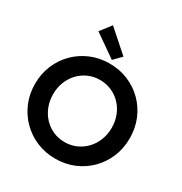

<svg xmlns="http://www.w3.org/2000/svg" viewBox="-216 -1120 1222 1287"><g transform="rotate(30 394.5 -476.0)"><path d="M395.1 7.8Q318.1 7.8 251.3 -20.1Q184.5 -48 134.4 -98.2Q84.2 -148.4 56.1 -215.4Q27.9 -282.4 27.9 -360.4Q27.9 -438.1 56 -504.9Q84 -571.6 133.9 -621.6Q183.9 -671.5 250.6 -699.5Q317.2 -727.5 394.3 -727.5Q472.3 -727.5 538.9 -699.5Q605.6 -671.5 655.5 -621.6Q705.4 -571.6 733.1 -504.8Q760.8 -437.9 760.8 -359.9Q760.8 -282.2 733.1 -215.3Q705.4 -148.4 655.5 -98.2Q605.6 -48 539.2 -20.1Q472.7 7.8 395.1 7.8ZM393.7 -119.7Q442.2 -119.7 483.7 -138.2Q525.1 -156.6 555.9 -189.3Q586.7 -222 603.9 -265.8Q621 -309.6 621 -360.4Q621 -412 603.6 -455.7Q586.3 -499.3 555.3 -531.7Q524.3 -564.1 482.9 -582Q441.5 -600 393.7 -600Q346.3 -600 305.3 -582Q264.2 -564.1 233.3 -531.7Q202.4 -499.3 185.1 -455.7Q167.7 -412 167.7 -360.4Q167.7 -309.4 184.9 -265.5Q202 -221.6 232.7 -189Q263.4 -156.4 304.5 -138Q345.7 -119.7 393.7 -119.7ZM393.7 -755.4 219.9 -877 284.4 -960.5 450.4 -813.5Z"/></g></svg>

Font: Reddit Sans
Style: Regular
Weight: 400
Designer: Stephen Hutchings
Foundry: Reddit
Version: Version 1.014